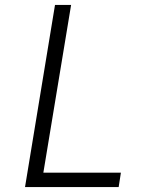

<svg xmlns="http://www.w3.org/2000/svg" viewBox="-20 -755 640 775"><path d="M81 0 202 -735H267L155 -58H468L459 0Z"/></svg>

Font: Iosevka Aile Light
Style: Italic
Weight: 300
Italic angle: -9°
Designer: Belleve Invis
Foundry: Belleve Invis
Version: Version 31.1.0; ttfautohint (v1.8.4)